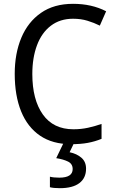

<svg xmlns="http://www.w3.org/2000/svg" viewBox="-20 -744 604 1004"><path d="M362 -646Q294 -646 246 -609.5Q198 -573 173.5 -507.5Q149 -442 149 -357Q149 -223 204 -145.5Q259 -68 364 -68Q404 -68 440.5 -76Q477 -84 511 -96V-18Q477 -4 439.5 3Q402 10 352 10Q255 10 189.5 -34.5Q124 -79 90.5 -161.5Q57 -244 57 -358Q57 -464 91.5 -546.5Q126 -629 194 -676.5Q262 -724 362 -724Q460 -724 535 -685L502 -610Q472 -625 437.5 -635.5Q403 -646 362 -646ZM430 138Q430 187 395 213.5Q360 240 293 240Q259 240 241 235V180Q260 185 290 185Q360 185 360 140Q360 113 336 101Q312 89 274 83L314 0H369L344 52Q382 60 406 81Q430 102 430 138Z"/></svg>

Font: Noto Sans Gurmukhi SemiCondensed
Style: Regular
Weight: 400
Width: 4
Designer: Jelle Bosma - Monotype Design Team
Foundry: Monotype Imaging Inc.
Version: Version 2.004; ttfautohint (v1.8.4.7-5d5b)